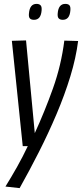

<svg xmlns="http://www.w3.org/2000/svg" viewBox="-20 -751 422 988"><path d="M311 -542 382 -540Q371 -453 342 -358Q313 -263 271 -164Q229 -65 180 31.5Q131 128 81 217L8 209Q39 159 68 107.5Q97 56 123 1H97L41 -541L114 -543L159 -66Q210 -177 252.5 -296Q295 -415 311 -542ZM303 -649Q289 -649 282 -656.5Q275 -664 277 -683Q281 -731 316 -731Q331 -731 337.5 -723.5Q344 -716 342 -696Q338 -649 303 -649ZM155 -649Q140 -649 133.5 -656.5Q127 -664 129 -682Q133 -731 168 -731Q182 -731 189 -723.5Q196 -716 194 -696Q190 -649 155 -649Z"/></svg>

Font: Georama SemiCondensed
Style: Italic
Weight: 400
Width: 4
Italic angle: -9°
Designer: Jean-Baptiste Levee
Foundry: Production Type
Version: Version 1.000